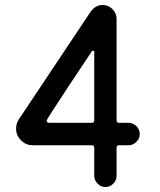

<svg xmlns="http://www.w3.org/2000/svg" viewBox="-20 -735 640 770"><path d="M348.5 -242.5Q357.5 -242.5 358 -252V-525.5Q358 -531.5 353 -531.5Q350 -531.5 349.5 -531Q348.5 -530.5 257.5 -393Q167 -255.5 167 -252Q167 -243 176.5 -242.5ZM403 15Q384.5 15 371.5 1.5Q358 -11.5 358 -30V-143Q358 -152 348.5 -152.5H110.5Q83.5 -152.5 64 -172.5Q44.5 -192 44.5 -219Q44.5 -238.5 55 -255.5L344.5 -689.5Q364 -715 391.5 -715Q414.5 -715 431 -698.5Q447.5 -681.5 447.5 -659V-252Q447.5 -243 457 -242.5H495.5Q513.5 -242.5 527 -229Q540.5 -215.5 540.5 -197.5Q540.5 -179.5 527 -166Q513.5 -152.5 495.5 -152.5H457Q448 -152.5 447.5 -143V-30Q447.5 -11.5 434.5 1.5Q421 15 403 15Z"/></svg>

Font: Maple Mono SC NF
Style: Regular
Weight: 400
Designer: subframe7536
Version: Version 4.2; ttfautohint (v1.8.4.7-5d5b-dirty);Nerd Fonts 6.